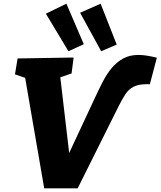

<svg xmlns="http://www.w3.org/2000/svg" viewBox="-20 -1018 868 1038"><path d="M219 0 116 -597 61 -616 75 -702 378 -707 367 -621 306 -600 354 -191 496 -495Q515 -536 535.5 -576Q556 -616 582.5 -648.5Q609 -681 644.5 -701Q680 -721 729 -721Q768 -721 828 -706L790 -562Q780 -563 779 -563Q778 -563 776 -563Q729 -563 702 -549Q675 -535 657.5 -508Q640 -481 622 -445L400 0ZM350 -741 228 -944 339 -998 433 -779ZM527 -741 413 -949 524 -998 611 -777Z"/></svg>

Font: Bitter ExtraBold
Style: Italic
Weight: 800
Italic angle: -9°
Designer: Sol Matas, and Bitter project Authors
Foundry: Sol Matas
Version: Version 2.001